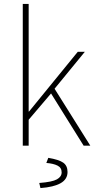

<svg xmlns="http://www.w3.org/2000/svg" viewBox="-20 -742 492 978"><path d="M96 0V-722H126V-174H128L376 -478H412L258 -290L440 0H406L240 -266L126 -132V0ZM186 216 180 190Q246 185 270 171.5Q294 158 294 136Q294 112 273 101.5Q252 91 216 88L226 62Q280 71 302 86.5Q324 102 324 134Q324 171 289 191Q254 211 186 216Z"/></svg>

Font: Mada ExtraLight
Style: Regular
Weight: 250
Designer: Khaled Hosny
Version: Version 1.5